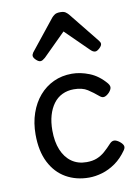

<svg xmlns="http://www.w3.org/2000/svg" viewBox="-94 -900 703 981"><g transform="rotate(-10 258.0 -410.0)"><path d="M288 19Q221 19 168.5 -11Q116 -41 86 -100Q56 -159 56 -245Q56 -305 73.5 -355.5Q91 -406 122.5 -442.5Q154 -479 197 -499Q240 -519 292 -519Q336 -519 382.5 -500.5Q429 -482 466 -438Q477 -424 474.5 -413Q472 -402 461 -390Q448 -377 436.5 -374Q425 -371 413 -381Q386 -404 359 -421.5Q332 -439 288 -439Q255 -439 228 -426Q201 -413 182.5 -388Q164 -363 154 -328.5Q144 -294 144 -250Q144 -192 161.5 -149.5Q179 -107 211.5 -84Q244 -61 289 -61Q320 -61 342.5 -70Q365 -79 384 -95.5Q403 -112 424 -135Q435 -146 447 -145Q459 -144 473 -133Q487 -122 491 -111.5Q495 -101 486 -88Q459 -49 425.5 -25.5Q392 -2 356.5 8.5Q321 19 288 19ZM146 -610Q136 -610 123.5 -622Q111 -634 111 -644Q111 -647 112 -650Q113 -653 117 -660L244 -819Q250 -826 259.5 -832.5Q269 -839 288 -839Q307 -839 316 -832.5Q325 -826 331 -819L459 -660Q464 -653 465 -650Q466 -647 466 -644Q466 -634 453 -622Q440 -610 431 -610Q424 -610 418 -613.5Q412 -617 406 -623L288 -739L171 -623Q164 -617 158 -613.5Q152 -610 146 -610Z"/></g></svg>

Font: Playwrite PT
Style: Regular
Weight: 400
Designer: Veronika Burian, José Scaglione
Foundry: TypeTogether
Version: Version 1.002